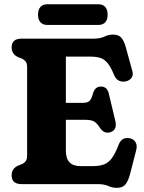

<svg xmlns="http://www.w3.org/2000/svg" viewBox="-20 -886 695 924"><path d="M36 -657.5Q36 -700 83.5 -700H429.5Q463 -700 482.2 -709.8Q501.5 -719.5 524.5 -719.5Q550.5 -719.5 563.5 -705Q576.5 -690.5 585.5 -658.5L617 -543.5Q622.5 -524.5 612.8 -511.2Q603 -498 585 -494.5Q568.5 -491 553.5 -497.2Q538.5 -503.5 529 -525Q513 -564.5 497 -583.2Q481 -602 461.5 -607.8Q442 -613.5 415 -613.5H297V-391H378.5Q402.5 -391 412 -401.5Q421.5 -412 427.5 -436.5Q437 -469 465 -469.5Q495.5 -470 503.5 -436L535 -304Q545 -261 512 -250Q482 -240 461.5 -270Q447 -293 433.2 -301.2Q419.5 -309.5 387 -309.5H297V-160Q297 -86.5 367.5 -86.5H425Q457 -86.5 479 -94.2Q501 -102 517.8 -124Q534.5 -146 551 -189.5Q566 -228.5 605 -220.5Q625 -216 633.2 -200.2Q641.5 -184.5 635 -161.5L604.5 -43Q595.5 -11.5 582.2 3.2Q569 18 542.5 18Q520.5 18 501 9Q481.5 0 449 0H83.5Q36 0 36 -42.5Q36 -73.5 65 -88L84 -95.5Q97 -101.5 103.8 -110.5Q110.5 -119.5 110.5 -137.5V-562.5Q110.5 -580.5 103.8 -589.5Q97 -598.5 84 -604.5L65 -612Q36 -626.5 36 -657.5ZM163 -815.5Q163 -840 174.8 -852.8Q186.5 -865.5 207 -865.5H454Q474.5 -865.5 486.2 -852.8Q498 -840 498 -815.5Q498 -791 486.2 -778.5Q474.5 -766 454 -766H207Q186.5 -766 174.8 -778.8Q163 -791.5 163 -815.5Z"/></svg>

Font: Fraunces 72pt S100
Style: Bold
Weight: 700
Version: Version 1.000; ttfautohint (v1.8.3)